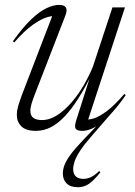

<svg xmlns="http://www.w3.org/2000/svg" viewBox="-20 -523 550 782"><path d="M492 -135.5Q477 -113.5 460.5 -93Q444 -72.5 427 -54L355 29Q322.5 66 306 91.5Q289.5 117 283.8 134.8Q278 152.5 278 165.5Q278 185 288.5 195.2Q299 205.5 320 205.5Q335.5 205.5 350.8 198.2Q366 191 384 173.5L389 178.5Q362.5 212 342.2 225.8Q322 239.5 297.5 239.5Q267 239.5 251.5 224.2Q236 209 236 183Q236 167 242.8 149Q249.5 131 267.5 106.5Q285.5 82 319.5 46.5L388 -25L391 -21.5Q369.5 -5 350.5 2.5Q331.5 10 314.5 10Q293.5 10 288 0.8Q282.5 -8.5 291 -34.5L349 -217L356.5 -226Q328 -168.5 300.5 -124.5Q273 -80.5 245 -50.5Q217 -20.5 187.8 -5.2Q158.5 10 125.5 10Q85.5 10 67 -8.5Q48.5 -27 48.5 -55.5Q48.5 -70.5 53.2 -88.2Q58 -106 69.5 -137L199 -474L211.5 -455.5Q198 -460.5 172.8 -453.2Q147.5 -446 113 -421.5Q78.5 -397 38 -350L32.5 -355Q74 -413 108 -445Q142 -477 170 -490Q198 -503 220.5 -503Q242 -503 248.5 -492.2Q255 -481.5 246 -459L123.5 -143Q112.5 -114.5 108 -98.8Q103.5 -83 103.5 -73Q103.5 -51.5 116 -42.8Q128.5 -34 150 -34Q182.5 -34 213.5 -54.2Q244.5 -74.5 272.5 -107.2Q300.5 -140 322.5 -178.5Q344.5 -217 359 -253.5L438 -493H489L333.5 -19L322 -37.5Q338 -33.5 361.2 -40.5Q384.5 -47.5 416 -71.2Q447.5 -95 486.5 -140.5Z"/></svg>

Font: Newsreader 60pt Light
Style: Italic
Weight: 300
Italic angle: -17°
Designer: Hugues Gentile
Foundry: Production Type
Version: Version 1.003